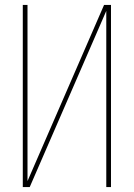

<svg xmlns="http://www.w3.org/2000/svg" viewBox="-20 -755 540 775"><path d="M72 0V-735H91V-24L400 -735H428V0H409V-711L100 0Z"/></svg>

Font: Zed Mono Thin
Style: Regular
Weight: 100
Monospace: yes
Designer: Belleve Invis
Foundry: Belleve Invis
Version: Version 1.0.0; ttfautohint (v1.8.4)